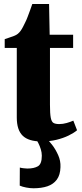

<svg xmlns="http://www.w3.org/2000/svg" viewBox="-20 -710 418 978"><path d="M191.5 10.5Q125.5 10.5 95.5 -18.8Q65.5 -48 65.5 -111.5V-466H4V-510.5Q16.5 -515 28.8 -519Q41 -523 52 -527.2Q63 -531.5 70.5 -537.5Q78.5 -544 85 -553Q91.5 -562 97.2 -573.2Q103 -584.5 108.5 -596Q114.5 -607.5 120.5 -623.5Q126.5 -639.5 133 -657Q139.5 -674.5 144.5 -689.5H230L233 -533H352.5V-466H234.5V-176.5Q234.5 -131.5 238.5 -110.5Q242.5 -89.5 252.5 -83.8Q262.5 -78 281.5 -78Q300.5 -78 319.8 -83.5Q339 -89 353.5 -95.5L372.5 -46.5Q356 -32.5 329.2 -19.5Q302.5 -6.5 268 2Q233.5 10.5 191.5 10.5ZM150.5 249Q133 249 113.5 245.2Q94 241.5 80.5 235.5L81 143.5Q90 146 101.8 147.2Q113.5 148.5 119.5 148.5Q153 148.5 173 137Q193 125.5 193 83Q193 67 187.8 50Q182.5 33 175.2 18.8Q168 4.5 161.5 -3L199 -6.5L217.5 -3Q229 6.5 246 28.5Q263 50.5 276.2 79.8Q289.5 109 288 141.5Q287 181 269.5 204.8Q252 228.5 221.8 238.8Q191.5 249 150.5 249Z"/></svg>

Font: Merriweather 72pt Black
Style: Regular
Weight: 900
Version: Version 2.100